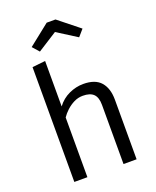

<svg xmlns="http://www.w3.org/2000/svg" viewBox="-172 -1059 943 1159"><g transform="rotate(-20 300.0 -480.0)"><path d="M184.5 -746.5V-454.5Q215.5 -496 260.8 -516.8Q306 -537.5 352.5 -537.5Q429.5 -537.5 465 -496.5Q500.5 -455.5 500.5 -382.5V0H416.5V-380.5Q416.5 -428 394.5 -449.8Q372.5 -471.5 325.5 -471.5Q295.5 -471.5 268.5 -458Q241.5 -444.5 220 -424.5Q198.5 -404.5 184.5 -383.5V0H100.5V-737.5ZM329 -960.5 463.5 -853 426.5 -810.5 300 -890.5 174.5 -810.5 137 -853 272.5 -960.5Z"/></g></svg>

Font: Fast_Mono
Style: Regular
Weight: 400
Monospace: yes
Designer: Carrois Corporate, Edenspiekermann AG, Nikita Prokopov
Foundry: Carrois Corporate, Edenspiekermann AG, Nikita Prokopov
Version: Version 5.002